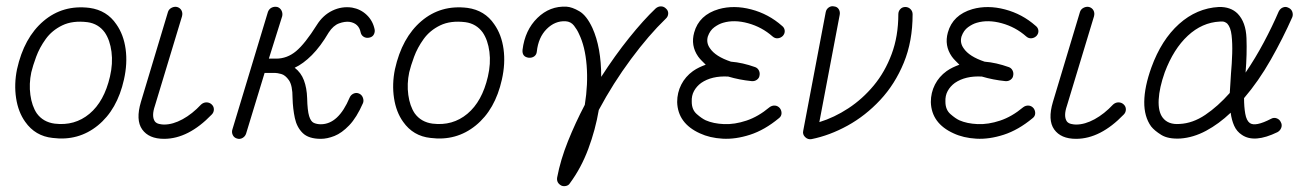

<svg xmlns="http://www.w3.org/2000/svg" viewBox="-20 -443 4305 632"><path d="M153 11Q96 5 63 -42Q40 -74 33 -120Q26 -166 36 -215Q59 -319 123 -373.5Q187 -428 275 -417Q332 -409 363 -363Q387 -329 393.5 -281.5Q400 -234 388 -181Q366 -82 302 -30Q238 22 153 11ZM160 -36Q226 -28 274.5 -68.5Q323 -109 342 -191Q352 -234 347 -272.5Q342 -311 325 -336Q304 -365 268 -370Q219 -376 185 -359.5Q151 -343 130.5 -314.5Q110 -286 99 -256Q88 -226 83 -205Q75 -167 80 -130.5Q85 -94 101 -70Q122 -41 160 -36Z M520 14Q470 14 448 -17Q426 -48 444 -108L533 -404Q536 -413 545 -417.5Q554 -422 563 -420Q573 -417 577.5 -408.5Q582 -400 579 -389L490 -95Q478 -60 490 -43Q495 -37 504 -35Q513 -33 520 -33Q549 -33 581 -50.5Q613 -68 642 -99Q650 -106 659.5 -106Q669 -106 676 -100Q684 -93 684 -83Q684 -73 677 -66Q600 14 520 14Z M1036 14Q996 14 976.5 -5Q957 -24 950.5 -54.5Q944 -85 943 -120Q943 -162 931 -179Q919 -196 905.5 -199.5Q892 -203 885 -203H851L790 -3Q787 6 778.5 11Q770 16 760 13Q750 10 746 1Q742 -8 745 -17L862 -404Q866 -414 874.5 -418Q883 -422 893 -420Q902 -417 906.5 -408.5Q911 -400 909 -390L865 -250H889Q925 -250 954.5 -274.5Q984 -299 1023 -361Q1043 -393 1074 -408Q1105 -423 1139 -418Q1167 -413 1187 -394Q1207 -375 1213 -347Q1215 -338 1210.5 -329.5Q1206 -321 1195 -319Q1185 -317 1177 -322Q1169 -327 1167 -337Q1161 -366 1131 -371Q1115 -373 1096 -366Q1077 -359 1062 -336Q1035 -290 1006.5 -261.5Q978 -233 950 -220Q971 -204 980.5 -178.5Q990 -153 991 -120Q992 -79 997.5 -61Q1003 -43 1013 -38.5Q1023 -34 1036 -34Q1094 -34 1131 -122Q1135 -131 1144 -135Q1153 -139 1162 -135Q1171 -131 1174.5 -121.5Q1178 -112 1175 -104Q1154 -56 1129.5 -30.5Q1105 -5 1081 4.5Q1057 14 1036 14Z M1397 11Q1340 5 1307 -42Q1284 -74 1277 -120Q1270 -166 1280 -215Q1303 -319 1367 -373.5Q1431 -428 1519 -417Q1576 -409 1607 -363Q1631 -329 1637.5 -281.5Q1644 -234 1632 -181Q1610 -82 1546 -30Q1482 22 1397 11ZM1404 -36Q1470 -28 1518.5 -68.5Q1567 -109 1586 -191Q1596 -234 1591 -272.5Q1586 -311 1569 -336Q1548 -365 1512 -370Q1463 -376 1429 -359.5Q1395 -343 1374.5 -314.5Q1354 -286 1343 -256Q1332 -226 1327 -205Q1319 -167 1324 -130.5Q1329 -94 1345 -70Q1366 -41 1404 -36Z M1828 168Q1811 159 1814 141Q1825 83 1849.5 22Q1874 -39 1905 -98Q1916 -166 1911 -228Q1906 -290 1886 -331Q1880 -345 1869.5 -358.5Q1859 -372 1842 -373Q1807 -375 1779.5 -347.5Q1752 -320 1747 -273Q1746 -263 1738.5 -257.5Q1731 -252 1720 -253Q1698 -256 1700 -279Q1708 -344 1749 -384Q1790 -424 1845 -421Q1863 -420 1887 -406Q1911 -392 1930 -351Q1959 -287 1959 -190Q2004 -260 2051 -318.5Q2098 -377 2138 -415Q2146 -422 2155.5 -422Q2165 -422 2172 -415Q2180 -408 2179.5 -398Q2179 -388 2171 -381Q2116 -328 2057 -248.5Q1998 -169 1951 -81Q1940 -16 1916.5 47Q1893 110 1856 160Q1852 167 1843.5 169Q1835 171 1828 168Z M2284 -4Q2211 -37 2209 -107Q2209 -138 2222.5 -164.5Q2236 -191 2261 -209Q2271 -216 2281.5 -221Q2292 -226 2303 -230Q2296 -237 2289.5 -243.5Q2283 -250 2278 -257Q2253 -293 2265 -336Q2281 -394 2346 -413Q2396 -427 2453 -412Q2510 -397 2554 -358Q2562 -352 2563 -342.5Q2564 -333 2557 -325Q2550 -318 2540.5 -317Q2531 -316 2523 -323Q2488 -354 2442.5 -366.5Q2397 -379 2360 -368Q2346 -364 2331.5 -353.5Q2317 -343 2310 -323Q2304 -302 2317 -284Q2335 -257 2386 -240Q2424 -237 2466 -222Q2474 -219 2478 -211Q2482 -203 2480 -194Q2479 -186 2471.5 -180.5Q2464 -175 2454 -176Q2414 -180 2377 -191Q2323 -194 2288 -170Q2273 -159 2264.5 -143.5Q2256 -128 2257 -108Q2257 -82 2273.5 -67.5Q2290 -53 2303 -47Q2328 -36 2363 -34.5Q2398 -33 2437 -46Q2476 -59 2513 -90Q2521 -96 2530.5 -95.5Q2540 -95 2547 -87Q2553 -79 2552.5 -69.5Q2552 -60 2544 -54Q2497 -15 2449 0.5Q2401 16 2358.5 13.5Q2316 11 2284 -4Z M2651 15Q2639 17 2630 8Q2621 -1 2624 -13L2698 -403Q2700 -413 2708 -418.5Q2716 -424 2725 -422Q2736 -421 2741 -412.5Q2746 -404 2744 -394L2677 -41Q2726 -56 2772.5 -86.5Q2819 -117 2856 -161.5Q2893 -206 2915 -265Q2937 -324 2937 -396Q2937 -406 2943.5 -413Q2950 -420 2960 -420Q2970 -420 2977 -413Q2984 -406 2984 -396Q2984 -307 2955 -236.5Q2926 -166 2877.5 -114Q2829 -62 2770 -29.5Q2711 3 2651 15Z M3119 -4Q3046 -37 3044 -107Q3044 -138 3057.5 -164.5Q3071 -191 3096 -209Q3106 -216 3116.5 -221Q3127 -226 3138 -230Q3131 -237 3124.5 -243.5Q3118 -250 3113 -257Q3088 -293 3100 -336Q3116 -394 3181 -413Q3231 -427 3288 -412Q3345 -397 3389 -358Q3397 -352 3398 -342.5Q3399 -333 3392 -325Q3385 -318 3375.5 -317Q3366 -316 3358 -323Q3323 -354 3277.5 -366.5Q3232 -379 3195 -368Q3181 -364 3166.5 -353.5Q3152 -343 3145 -323Q3139 -302 3152 -284Q3170 -257 3221 -240Q3259 -237 3301 -222Q3309 -219 3313 -211Q3317 -203 3315 -194Q3314 -186 3306.5 -180.5Q3299 -175 3289 -176Q3249 -180 3212 -191Q3158 -194 3123 -170Q3108 -159 3099.5 -143.5Q3091 -128 3092 -108Q3092 -82 3108.5 -67.5Q3125 -53 3138 -47Q3163 -36 3198 -34.5Q3233 -33 3272 -46Q3311 -59 3348 -90Q3356 -96 3365.5 -95.5Q3375 -95 3382 -87Q3388 -79 3387.5 -69.5Q3387 -60 3379 -54Q3332 -15 3284 0.5Q3236 16 3193.5 13.5Q3151 11 3119 -4Z M3522 14Q3472 14 3450 -17Q3428 -48 3446 -108L3535 -404Q3538 -413 3547 -417.5Q3556 -422 3565 -420Q3575 -417 3579.5 -408.5Q3584 -400 3581 -389L3492 -95Q3480 -60 3492 -43Q3497 -37 3506 -35Q3515 -33 3522 -33Q3551 -33 3583 -50.5Q3615 -68 3644 -99Q3652 -106 3661.5 -106Q3671 -106 3678 -100Q3686 -93 3686 -83Q3686 -73 3679 -66Q3602 14 3522 14Z M3865 13Q3825 15 3802.5 1Q3780 -13 3769 -27Q3746 -59 3746.5 -108Q3747 -157 3770 -221Q3803 -312 3861 -364Q3919 -416 3992 -420Q4031 -421 4054 -398Q4081 -370 4083 -317.5Q4085 -265 4080 -204Q4112 -251 4140 -303.5Q4168 -356 4189 -405Q4194 -415 4203 -418.5Q4212 -422 4220 -418Q4230 -414 4233.5 -405Q4237 -396 4234 -387Q4203 -317 4163 -246.5Q4123 -176 4075 -120Q4075 -91 4079 -68.5Q4083 -46 4094 -38Q4112 -25 4164 -52Q4173 -57 4182.5 -53.5Q4192 -50 4196 -41Q4201 -32 4197.5 -22.5Q4194 -13 4185 -8Q4109 29 4068 1Q4051 -10 4042.5 -29Q4034 -48 4031 -72Q3992 -35 3950 -12.5Q3908 10 3865 13ZM3863 -35Q3906 -37 3947.5 -65Q3989 -93 4028 -137Q4029 -152 4030 -168.5Q4031 -185 4032 -201Q4035 -234 4036 -267Q4037 -300 4034 -326.5Q4031 -353 4020 -365Q4017 -368 4011.5 -370.5Q4006 -373 3995 -372Q3937 -369 3890 -325.5Q3843 -282 3814 -205Q3796 -154 3794 -115Q3792 -76 3807 -56Q3825 -32 3863 -35Z"/></svg>

Font: Kurewa Gothic CJK TC Regular
Style: Regular
Weight: 400
Designer: Max Yao
Foundry: Max-Everyday
Version: Version 1.071; ttfautohint (v1.8.3)